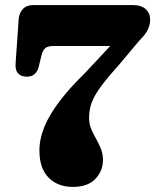

<svg xmlns="http://www.w3.org/2000/svg" viewBox="-20 -720 613 758"><path d="M423.1 -546.9 453.5 -538.4H193Q168.6 -538.4 158.6 -530Q148.6 -521.5 143.6 -500.8L133.2 -457.6Q128.8 -438.9 117.2 -428.1Q105.7 -417.2 85.8 -417.3Q63 -417.4 51.3 -430.3Q39.6 -443.1 41.5 -468.4L53.6 -643.3Q55.6 -669 70.4 -684.5Q85.3 -700 112.2 -700H503.9Q537.6 -700 555.2 -683.9Q572.8 -667.8 572.8 -641.5Q572.8 -626.3 565.3 -607Q557.9 -587.7 531.1 -560.9L445.4 -459Q412.4 -422.5 390.3 -394.4Q368.2 -366.4 355.3 -343.1Q342.4 -319.9 337 -298.6Q331.7 -277.3 331.7 -254Q331.7 -231 339.9 -211.2Q348.2 -191.4 359.1 -172.5Q370 -153.7 378.2 -133.1Q386.5 -112.6 386.5 -88.1Q386.5 -45.3 356.4 -13.7Q326.4 17.9 267.8 17.9Q208.1 17.9 171.8 -18.8Q135.6 -55.6 135.6 -125.7Q135.6 -172.4 156 -221.1Q176.4 -269.8 216.7 -322.3Q257 -374.9 316.4 -432.6Z"/></svg>

Font: Fraunces SuperSoft
Style: Regular
Weight: 900
Version: Version 1.000;[b76b70a41]